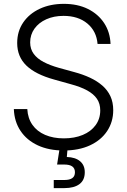

<svg xmlns="http://www.w3.org/2000/svg" viewBox="-20 -758 650 982"><path d="M306.2 11.7Q230 11.7 173.3 -14.6Q116.7 -41 85 -88.6Q53.2 -136.2 50.8 -200.2H119.6Q122.1 -153.3 145.8 -119.6Q169.4 -85.9 210.9 -68.1Q252.4 -50.3 306.2 -50.3Q361.3 -50.3 403.3 -67.9Q445.3 -85.4 469 -117.9Q492.7 -150.4 492.7 -193.4Q492.7 -228 475.8 -252.7Q459 -277.3 425.5 -295.7Q392.1 -314 341.3 -327.6L257.3 -351.1Q161.6 -377.4 114.7 -422.9Q67.9 -468.3 67.9 -538.1Q67.9 -597.7 98.6 -642.8Q129.4 -688 183.3 -713.1Q237.3 -738.3 306.6 -738.3Q377 -738.3 429.7 -712.2Q482.4 -686 512.7 -639.9Q543 -593.8 545.4 -533.2H479Q473.6 -598.6 426.8 -637.7Q379.9 -676.8 304.7 -676.8Q255.4 -676.8 216.8 -659.4Q178.2 -642.1 156.2 -611.3Q134.3 -580.6 134.3 -541Q134.3 -507.3 152.3 -482.7Q170.4 -458 203.1 -440.9Q235.8 -423.8 280.8 -411.1L360.4 -389.2Q404.3 -377.4 440.7 -360.4Q477.1 -343.3 503.7 -320.1Q530.3 -296.9 544.7 -265.9Q559.1 -234.9 559.1 -194.3Q559.1 -134.8 528.1 -87.9Q497.1 -41 440.2 -14.6Q383.3 11.7 306.2 11.7ZM254.9 204.1V162.6H309.1Q336.4 162.6 349.9 152.8Q363.3 143.1 363.3 123Q363.3 103.5 349.9 93.5Q336.4 83.5 308.1 83.5H272L288.1 -18.6H325.7V0L321.8 44.9Q365.7 46.4 389.6 66.7Q413.6 86.9 413.6 123Q413.6 163.6 386.2 183.8Q358.9 204.1 309.6 204.1Z"/></svg>

Font: Inter 24pt Light
Style: Regular
Weight: 300
Designer: Rasmus Andersson
Foundry: rsms
Version: Version 4.001;git-66647c0bb